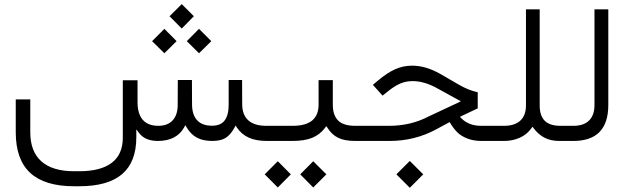

<svg xmlns="http://www.w3.org/2000/svg" viewBox="-20 -682 3040 929"><path d="M800.3 -603.5 859.4 -662.1 918 -603.5 859.4 -543.9ZM883.8 -482.9 942.9 -542.5 1002.4 -482.9 942.9 -424.3ZM715.8 -482.9 775.4 -542.5 834.5 -482.9 775.4 -424.3ZM1281.2 0H1272Q1218.8 0 1183.6 -16.1Q1148.4 -32.2 1126.5 -64.5L1120.1 -74.7L1114.3 -64Q1095.2 -29.3 1071.5 -14.6Q1047.9 0 1007.3 0Q962.4 0 932.9 -15.9Q903.3 -31.7 883.3 -65.4L876.5 -76.2L870.6 -64.9Q834 0 742.7 0Q681.2 -0.5 652.8 -38.6L639.6 -56.2V-34.2V-18.1Q639.6 101.6 571 160.4Q502.4 219.2 363.3 219.2H338.4Q196.3 219.2 126.2 154.5Q56.2 89.8 56.2 -42V-201.2H126.5V-42.5Q126.5 51.3 180.4 98.9Q234.4 146.5 338.4 146.5H363.3Q467.3 146.5 520.8 105.7Q574.2 64.9 574.2 -15.6V-293.5H645.5V-186.5Q645.5 -149.4 657 -124Q668.5 -98.6 690.9 -85.9Q713.4 -73.2 745.6 -73.2Q791 -73.2 815.4 -99.6Q839.8 -126 839.8 -174.8L840.3 -294.9H908.7L909.2 -175.8Q909.7 -126 934.1 -99.9Q958.5 -73.7 1005.9 -73.7Q1047.9 -73.7 1067.1 -99.4Q1086.4 -125 1086.4 -174.8V-294.9H1151.4L1151.9 -176.3Q1152.3 -125.5 1181.9 -99.4Q1211.4 -73.2 1268.1 -73.2H1281.2Q1293.9 -73.2 1293.9 -40V-34.7Q1293.9 0 1281.2 0Z M1432.6 161.6 1495.6 98.1 1559.1 161.6 1495.6 225.1ZM1260.7 161.6 1324.2 98.1 1387.2 161.6 1324.2 225.1ZM1708.5 0H1699.2Q1647.5 0 1616.5 -15.1Q1585.4 -30.3 1564.9 -63L1559.1 -71.8L1552.7 -63.5Q1528.3 -30.8 1491 -15.4Q1453.6 0 1394 0H1276.9Q1264.2 0 1264.2 -34.7V-40Q1264.2 -50.3 1265.6 -57.6Q1267.1 -64.9 1270 -69.1Q1272.9 -73.2 1276.9 -73.2H1396.5Q1521.5 -73.2 1521.5 -175.8V-294.4H1590.3V-175.8Q1590.3 -124.5 1616 -98.9Q1641.6 -73.2 1698.7 -73.2H1709Q1714.8 -73.2 1718.3 -64.2Q1721.7 -55.2 1721.7 -40V-34.7Q1721.7 -19 1718.3 -9.5Q1714.8 0 1708.5 0Z M1897.9 161.6 1962.9 96.7 2027.8 161.6 1962.9 226.6ZM2367.7 0H2310.5Q2271.5 0 2241.9 -11.5Q2212.4 -22.9 2194.1 -40.5Q2175.8 -58.1 2159.2 -85.4L2155.3 -91.3L2149.4 -87.9L2091.3 -56.6Q1987.8 0 1864.3 0H1705.1Q1692.4 0 1692.4 -34.7V-40Q1692.4 -50.3 1693.8 -57.6Q1695.3 -64.9 1698.2 -69.1Q1701.2 -73.2 1705.1 -73.2H1863.3Q1967.8 -73.2 2055.2 -119.1L2196.8 -185.5L2210 -191.9L2197.3 -198.7L2098.1 -253.4Q2033.7 -289.6 1977.1 -289.6Q1944.8 -289.6 1918 -278.3Q1891.1 -267.1 1860.4 -242.7L1831.1 -219.2L1784.2 -271.5L1808.6 -292Q1853 -329.6 1891.8 -346.9Q1930.7 -364.3 1974.1 -364.3Q2040.5 -364.3 2110.4 -324.2L2202.6 -271Q2245.6 -246.1 2291.5 -235.4V-157.7L2215.3 -121.6L2214.4 -121.1L2205.6 -116.7L2212.4 -109.4Q2231.4 -90.8 2255.1 -82Q2278.8 -73.2 2309.1 -73.2H2367.7Q2374 -73.2 2377.2 -64.2Q2380.4 -55.2 2380.4 -40V-34.7Q2380.4 0 2367.7 0Z M2699.7 0H2687.5Q2645 0 2615.2 -15.4Q2585.4 -30.8 2562.5 -61L2556.6 -68.8L2550.8 -61Q2528.8 -30.3 2493.9 -15.1Q2459 0 2419.4 0H2363.8Q2351.1 0 2351.1 -34.7V-40Q2351.1 -50.3 2352.5 -57.6Q2354 -64.9 2356.9 -69.1Q2359.9 -73.2 2363.8 -73.2H2418.5Q2470.2 -73.2 2497.6 -98.4Q2524.9 -123.5 2524.9 -171.9V-636.7H2591.3V-171.9Q2591.3 -122.6 2615.5 -97.9Q2639.6 -73.2 2692.4 -73.2H2699.7Q2705.6 -73.2 2709 -64.2Q2712.4 -55.2 2712.4 -40V-34.7Q2712.4 -19 2709 -9.5Q2705.6 0 2699.7 0Z M2695.3 -73.2H2754.4Q2804.2 -73.2 2830.3 -98.9Q2856.4 -124.5 2856.4 -173.8V-636.7H2923.3V-174.3Q2923.3 0 2753.9 0H2695.3Q2682.6 0 2682.6 -34.7V-40Q2682.6 -50.3 2684.1 -57.6Q2685.5 -64.9 2688.5 -69.1Q2691.4 -73.2 2695.3 -73.2Z"/></svg>

Font: Shabnam Light WOL
Style: Light-WOL
Weight: 300
Foundry: DejaVu fonts team - Redesigned by Saber Rastikerdar - Based on Vazir font
Version: Version 5.0.0